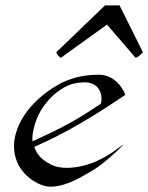

<svg xmlns="http://www.w3.org/2000/svg" viewBox="-20 -698 555 718"><path d="M514.5 -502.4 427.2 -677.7H372.5L190.3 -502.4C196.3 -492.2 197 -487.3 207.7 -481.9L380.1 -606L487 -481.9C498.5 -486.3 501.6 -488.8 514.5 -502.4ZM357.2 -310.5C262.2 -245.6 209.1 -218.8 101.6 -169.4C101.2 -172.8 101 -176.4 101 -180C101 -193.4 103.8 -208.5 108.1 -224.6C120.4 -270.5 140.9 -303.2 175.1 -337.9C191.5 -353.5 214.5 -370.1 237 -379.4C261.1 -389.2 285.8 -390.1 299.9 -390.1C318.5 -390.1 337.1 -381.3 346.6 -369.1C355.5 -358.3 359.6 -343.3 359.6 -328.9C359.6 -322.5 358.8 -316.3 357.2 -310.5ZM448.5 -343.3C433.6 -384.3 396.4 -418.5 350.5 -418.5C306.6 -418.5 265.1 -413.1 211.8 -389.2C142.4 -352.5 62.9 -287.1 38.4 -195.8C34.5 -181.4 32.4 -166.3 32.4 -151C32.4 -106.1 51 -59.5 100 -24.9C122.8 -9.8 145.6 0 170 0C230.6 0 291.4 -41 322.9 -58.6C366.9 -82.5 445.3 -158.2 440.9 -158.2C440.9 -158.2 393.1 -118.2 339.9 -94.7C305.1 -79.6 265 -70.3 229.9 -70.3C209.8 -70.3 191.6 -73.2 177.2 -79.6C149 -92.8 119.1 -112.3 108.4 -148.9C226 -199.7 338 -268.1 448.5 -343.3Z"/></svg>

Font: Pierce
Style: Oblique
Weight: 400
Italic angle: -15°
Version: Version 0.2.0